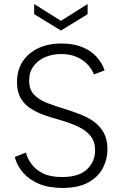

<svg xmlns="http://www.w3.org/2000/svg" viewBox="-20 -922 604 949"><path d="M413 -902V-852L281 -771L149 -852V-902L281 -819ZM108 -168Q115 -140 135 -112Q155 -84 191.5 -65.5Q228 -47 287 -47Q370 -47 410 -85Q450 -123 450 -179Q450 -222 427.5 -250Q405 -278 366.5 -296Q328 -314 280 -328Q239 -339 200.5 -352.5Q162 -366 131 -386Q100 -406 82 -437.5Q64 -469 64 -516Q64 -574 91 -616.5Q118 -659 167.5 -683Q217 -707 284 -707Q343 -707 386 -689.5Q429 -672 457 -641.5Q485 -611 497 -574L444 -554Q436 -577 415.5 -600.5Q395 -624 361.5 -639.5Q328 -655 282 -655Q239 -655 203 -639.5Q167 -624 145.5 -594.5Q124 -565 124 -524Q124 -480 148 -454.5Q172 -429 211.5 -413.5Q251 -398 299 -384Q340 -371 378.5 -356Q417 -341 446.5 -319Q476 -297 493.5 -264.5Q511 -232 511 -185Q511 -134 487.5 -90Q464 -46 415 -19.5Q366 7 288 7Q221 7 172.5 -13.5Q124 -34 94 -68.5Q64 -103 53 -146Z"/></svg>

Font: Albert Sans Light
Style: Regular
Weight: 300
Designer: Andreas Rasmussen
Foundry: a.Foundry
Version: Version 1.025